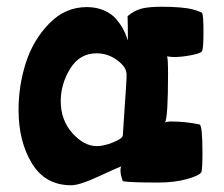

<svg xmlns="http://www.w3.org/2000/svg" viewBox="-20 -533 663 569"><path d="M35 -207Q35 -279 56.5 -346.5Q78 -414 125.5 -463Q173 -512 237 -512Q266 -512 288.5 -502Q311 -492 323.5 -477.5Q336 -463 344 -448.5Q352 -434 355 -424Q358 -414 359 -414Q359 -468 358 -485Q378 -502 399.5 -507.5Q421 -513 459 -513Q489 -513 512.5 -511Q536 -509 548 -506Q560 -503 567.5 -500Q575 -497 577 -496L579 -495Q583 -486 583 -439Q583 -391 579 -382Q576 -375 547 -369.5Q518 -364 497 -364Q487 -364 475 -366Q478 -360 478 -315Q478 -184 469 -170Q476 -173 486 -173Q530 -173 572 -164Q580 -158 580 -79Q580 -35 577 -23Q570 -12 533 -2Q496 8 449 8Q364 8 344 4Q337 -15 337 -28Q337 -36 340 -40Q328 -36 272 -10Q216 16 191 16Q114 16 74.5 -49Q35 -114 35 -207ZM160 -233Q160 -177 194.5 -138.5Q229 -100 267 -100Q288 -100 315 -111Q342 -122 344 -131Q347 -177 349.5 -215.5Q352 -254 353.5 -274.5Q355 -295 355 -301V-313Q355 -334 327.5 -354.5Q300 -375 266 -375Q216 -375 188 -329.5Q160 -284 160 -233Z"/></svg>

Font: Gorditas
Style: Regular
Weight: 400
Designer: Gustavo Dipre (gbrenda1987@gmail.com)
Foundry: Gustavo Dipre (gbrenda1987@gmail.com)
Version: Version 1.001